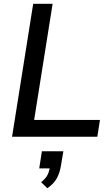

<svg xmlns="http://www.w3.org/2000/svg" viewBox="-20 -725 592 1018"><path d="M44 0 156 -705H259L161 -89H510L496 0ZM231 273 198 241Q224 220 233 200.5Q242 181 246 155L267 168H188L202 77H316L304 148Q298 189 282 219Q266 249 231 273Z"/></svg>

Font: Nunito Sans 12pt SemiBold
Style: Italic
Weight: 600
Italic angle: -9°
Designer: Vernon Adams
Foundry: Vernon Adams
Version: Version 3.101;gftools[0.9.27]